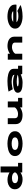

<svg xmlns="http://www.w3.org/2000/svg" viewBox="2900 -3690 801 6640"><g transform="rotate(-90 3300.0 -369.5)"><path d="M418.5 11Q350.5 11 288.8 -6.2Q227 -23.5 178.8 -57.2Q130.5 -91 102.8 -140Q75 -189 75 -252.5Q75 -337 119.2 -394.5Q163.5 -452 238 -481.5Q312.5 -511 403 -511Q477.5 -511 542 -491Q606.5 -471 655 -440.5V-750H864.5V-145H987.5V0H655V-63Q611.5 -31 551.8 -10Q492 11 418.5 11ZM286 -250Q286 -211 313 -187.5Q340 -164 380.8 -153.8Q421.5 -143.5 462.5 -143.5Q512.5 -143.5 552 -157.2Q591.5 -171 617.8 -191.8Q644 -212.5 655 -233V-276Q633 -310.5 586.5 -333.5Q540 -356.5 461 -356.5Q420 -356.5 379.5 -346.2Q339 -336 312.5 -312.8Q286 -289.5 286 -250Z M1653 11Q1609.5 11 1553.2 5Q1497 -1 1439.2 -16.8Q1381.5 -32.5 1332.5 -61.8Q1283.5 -91 1253.2 -137.5Q1223 -184 1223 -251Q1223 -318 1253 -364.2Q1283 -410.5 1332 -439.5Q1381 -468.5 1438.8 -484.2Q1496.5 -500 1552.8 -506Q1609 -512 1653 -512Q1696.5 -512 1752.5 -506.2Q1808.5 -500.5 1866.2 -484.8Q1924 -469 1973 -439.8Q2022 -410.5 2052.2 -364.2Q2082.5 -318 2082.5 -251Q2082.5 -184 2052.2 -137.5Q2022 -91 1973 -61.8Q1924 -32.5 1866.2 -16.8Q1808.5 -1 1752.5 5Q1696.5 11 1653 11ZM1653 -134.5Q1689 -134.5 1726.8 -140Q1764.5 -145.5 1797 -158.5Q1829.5 -171.5 1849.5 -194Q1869.5 -216.5 1869.5 -251Q1869.5 -285.5 1849.5 -307.8Q1829.5 -330 1797 -343Q1764.5 -356 1726.8 -361.2Q1689 -366.5 1653 -366.5Q1617 -366.5 1579 -361.2Q1541 -356 1508.5 -343Q1476 -330 1456 -307.8Q1436 -285.5 1436 -251Q1436 -216.5 1456 -194Q1476 -171.5 1508.5 -158.5Q1541 -145.5 1579 -140Q1617 -134.5 1653 -134.5Z M2646.5 10Q2582.5 10 2525 -2.2Q2467.5 -14.5 2422.8 -42.8Q2378 -71 2352.5 -118.2Q2327 -165.5 2327 -236V-501H2532.5V-249.5Q2532.5 -201.5 2567 -173.5Q2601.5 -145.5 2678.5 -145.5Q2724 -145.5 2771.2 -161.2Q2818.5 -177 2855.2 -203Q2892 -229 2906.5 -260V-500H3111.5V-145H3235.5V0H2906.5V-75.5Q2853 -36.5 2784 -13.2Q2715 10 2646.5 10Z M3761.5 11Q3695 11 3632.5 4Q3570 -3 3520.5 -21Q3471 -39 3441.8 -71.2Q3412.5 -103.5 3412.5 -154.5Q3412.5 -195.5 3436 -224Q3459.5 -252.5 3498.8 -270.8Q3538 -289 3586.2 -299.2Q3634.5 -309.5 3685 -313.5Q3735.5 -317.5 3780.5 -317.5Q3846.5 -317.5 3901.5 -307.8Q3956.5 -298 3991.5 -286.8Q4026.5 -275.5 4032.5 -270.5V-282.5Q4032.5 -309 3997.8 -328Q3963 -347 3909 -357Q3855 -367 3798 -367Q3762 -367 3720.8 -362.5Q3679.5 -358 3640.8 -351.2Q3602 -344.5 3573.5 -338.2Q3545 -332 3534.5 -328L3453 -473.5Q3486 -483 3545 -491.8Q3604 -500.5 3676.2 -506.2Q3748.5 -512 3821.5 -512Q3876.5 -512 3935 -506Q3993.5 -500 4047.8 -486.2Q4102 -472.5 4145.5 -448.8Q4189 -425 4214.5 -390.2Q4240 -355.5 4240 -307V-145H4347.5V0H4067.5L4037.5 -55.5Q4029.5 -45 3989 -29.2Q3948.5 -13.5 3888.2 -1.2Q3828 11 3761.5 11ZM3787.5 -122Q3851 -122 3903.5 -127.8Q3956 -133.5 3990 -141.5Q4024 -149.5 4032.5 -156V-160Q4025.5 -164.5 3993.8 -172Q3962 -179.5 3912.5 -185.2Q3863 -191 3803 -191Q3766 -191 3726.5 -187.8Q3687 -184.5 3660.2 -177.2Q3633.5 -170 3633.5 -157Q3633.5 -144.5 3659.2 -136.8Q3685 -129 3721 -125.5Q3757 -122 3787.5 -122Z M4557.5 0V-500H4763V-426.5Q4817.5 -465.5 4886.8 -488.2Q4956 -511 5024 -511Q5088 -511 5147 -498.8Q5206 -486.5 5252.8 -458.2Q5299.5 -430 5326.5 -382.8Q5353.5 -335.5 5353.5 -265V0H5148V-251.5Q5148 -299.5 5108.5 -327.5Q5069 -355.5 4992 -355.5Q4945.5 -355.5 4897.8 -339.5Q4850 -323.5 4813.2 -297Q4776.5 -270.5 4763 -239V0Z M6052 11Q5980 11 5906 -3.5Q5832 -18 5769.2 -49.2Q5706.5 -80.5 5668.2 -129.8Q5630 -179 5630 -248Q5630 -315.5 5666.8 -365.2Q5703.5 -415 5764.5 -447.5Q5825.5 -480 5899.2 -496Q5973 -512 6047 -512Q6123.5 -512 6197.2 -498.2Q6271 -484.5 6331 -453.8Q6391 -423 6426.8 -372.2Q6462.5 -321.5 6462.5 -247.5Q6462.5 -228.5 6460.5 -217.2Q6458.5 -206 6456 -200H5852Q5874.5 -169.5 5927.5 -151.8Q5980.5 -134 6062.5 -134Q6118 -134 6152.8 -139.8Q6187.5 -145.5 6207.5 -154Q6227.5 -162.5 6239.5 -170.5L6448 -61.5Q6431.5 -49.5 6392.5 -36.8Q6353.5 -24 6299.2 -13.2Q6245 -2.5 6181.5 4.2Q6118 11 6052 11ZM6054.5 -368Q5992 -368 5941.5 -354.2Q5891 -340.5 5863.5 -312.5H6230V-313.5Q6230 -323 6212 -335.8Q6194 -348.5 6155.5 -358.2Q6117 -368 6054.5 -368Z"/></g></svg>

Font: Trispace Expanded ExtraBold
Style: Regular
Weight: 800
Width: 7
Designer: Tyler Finck
Foundry: Etcetera Type Company
Version: Version 1.210; ttfautohint (v1.8.3)